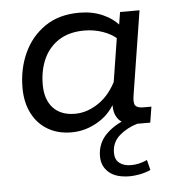

<svg xmlns="http://www.w3.org/2000/svg" viewBox="-46 -450 615 675"><g transform="rotate(-5 261.0 -113.0)"><path d="M194.7 10Q147.3 10 111.6 -10.9Q75.9 -31.8 56.2 -70.4Q36.4 -108.9 36.4 -160.7Q36.4 -227.6 61.9 -283.1Q87.3 -338.7 136.6 -372.7Q185.8 -406.7 258.1 -406.7Q303.8 -406.7 340.7 -390.4Q377.6 -374.1 400.1 -346.2L392 -338.7L401.3 -396.7H470L423.1 -100.7Q418.7 -74.2 425.5 -64.9Q432.3 -55.6 454 -55.6H482.1L473.2 0H426.4Q377.6 0 359.6 -25.1Q341.6 -50.2 348.2 -92.1L352 -116L360.1 -99Q337 -45.9 291.4 -18Q245.8 10 194.7 10ZM212.8 -54Q255.8 -54 296.7 -81.8Q337.5 -109.6 363 -164.2L355 -136.6L384.3 -321.3L385.3 -303.2Q366.1 -321.1 335.2 -331.9Q304.2 -342.7 270.7 -342.7Q216.6 -342.7 180.4 -319.4Q144.2 -296 126.2 -256Q108.3 -216.1 108.3 -165.8Q108.3 -113.1 135.6 -83.5Q163 -54 212.8 -54ZM385.4 181.6Q336.9 181.6 311.8 159.7Q286.8 137.9 286.8 102.8Q286.8 54 322.7 21.1Q358.6 -11.8 408.7 -24.2L427.3 0Q391 10.6 363.9 34.1Q336.8 57.6 336.8 95.3Q336.8 118.5 352.2 130.8Q367.6 143 392.8 143Q407.6 143 420.9 140Q434.2 137 450.2 130L459.1 166Q440.2 174.2 420.6 177.9Q401.1 181.6 385.4 181.6Z"/></g></svg>

Font: Rokkitt SemiBold
Style: Italic
Weight: 600
Italic angle: -9°
Designer: Vernon Adams
Foundry: Vernon Adams
Version: Version 3.103